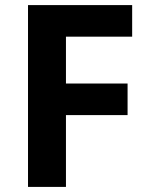

<svg xmlns="http://www.w3.org/2000/svg" viewBox="-20 -734 589 754"><path d="M239 0V-282H481V-406H239V-590H499V-714H90V0Z"/></svg>

Font: Noto Traditional Nushu
Style: Bold
Weight: 700
Designer: LIU Zhao
Foundry: LiuZhao Studio
Version: Version 2.003